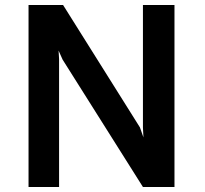

<svg xmlns="http://www.w3.org/2000/svg" viewBox="-20 -747 818 767"><path d="M94 0V-727H232L539 -238L553 -198L551 -238V-727H677V0H551L230 -509L214 -545L216 -511V0Z"/></svg>

Font: Expletus Sans
Style: Bold
Weight: 700
Version: Version 7.500